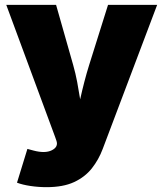

<svg xmlns="http://www.w3.org/2000/svg" viewBox="-20 -566 676 794"><path d="M50.3 189.5 93.3 49.8 118.7 56.6Q166.5 69.3 194.3 55.4Q222.2 41.5 213.4 16.1L208 0.5L5.9 -545.9H211.9L282.7 -296.9Q292.5 -262.2 299.1 -227.3Q305.7 -192.4 311.5 -155.3Q319.8 -192.9 328.9 -227.8Q337.9 -262.7 348.6 -296.9L426.8 -545.9H629.9L404.8 49.8Q388.2 94.2 359.9 130.1Q331.5 166 286.4 187Q241.2 208 172.4 208Q138.7 208 106 203.1Q73.2 198.2 50.3 189.5Z"/></svg>

Font: Inter Black
Style: Regular
Weight: 900
Designer: Rasmus Andersson
Foundry: rsms
Version: Version 4.000;git-a52131595